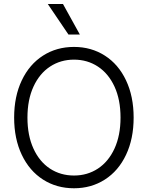

<svg xmlns="http://www.w3.org/2000/svg" viewBox="-20 -958 761 987"><path d="M360.4 9.8Q271 9.8 201.2 -34.9Q131.3 -79.6 92 -162.1Q52.7 -244.6 52.7 -353.5Q52.7 -462.4 92 -544.9Q131.3 -627.4 201.2 -672.1Q271 -716.8 360.4 -716.8Q449.2 -716.8 519 -672.1Q588.9 -627.4 627.9 -544.9Q667 -462.4 667 -353.5Q667 -244.6 627.9 -162.1Q588.9 -79.6 519 -34.9Q449.2 9.8 360.4 9.8ZM360.4 -651.4Q291.5 -651.4 237.3 -615.7Q183.1 -580.1 152.1 -512.7Q121.1 -445.3 121.1 -353.5Q121.1 -261.7 151.9 -194.3Q182.6 -127 236.8 -91.3Q291 -55.7 360.4 -55.7Q429.2 -55.7 483.4 -91.3Q537.6 -127 568.6 -194.3Q599.6 -261.7 599.6 -353.5Q599.6 -445.8 568.6 -512.9Q537.6 -580.1 483.4 -615.7Q429.2 -651.4 360.4 -651.4ZM225.6 -937.5H303.7L390.6 -780.3H332Z"/></svg>

Font: Pretendard Light
Style: Regular
Weight: 300
Designer: Base glyphs from Inter by Rasmus Andersson; Hangeul glyphs from Noto Sans CJK(Source Han Sans) by Jang Soo-young and Kan
Foundry: Kil Hyung-jin
Version: Version 1.309